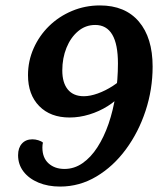

<svg xmlns="http://www.w3.org/2000/svg" viewBox="-20 -675 609 707"><path d="M348 -655Q440.6 -655 491.3 -595.6Q542 -536.1 542 -429.7Q542 -345.8 516 -266.9Q490 -188 443.5 -125Q397 -61.9 334.9 -25Q272.9 12 201.2 12Q156.7 12 121.7 -2.6Q86.6 -17.2 66.6 -43.2Q46.6 -69.2 46.6 -103.6Q46.6 -130.6 60.8 -146.3Q75 -162 99.4 -162Q110 -162 121.1 -158.6Q132.2 -155.2 138.1 -149.9Q137.1 -146.3 136.6 -141.5Q136.1 -136.8 136.1 -131.8Q136.1 -93.9 158.8 -73.4Q181.6 -52.9 217.5 -52.9Q253.4 -52.9 284 -74.2Q314.6 -95.4 338.7 -132.8Q362.8 -170.1 379.8 -219.2Q396.7 -268.4 405.5 -325.3Q414.3 -382.3 414.3 -441.3Q414.3 -512.3 393.3 -547.7Q372.3 -583.1 330.6 -583.1Q294.9 -583.1 267.5 -560Q240.1 -536.9 224.7 -498.8Q209.4 -460.8 209.4 -415.6Q209.4 -370.3 229.7 -345.5Q250.1 -320.7 288.8 -320.7Q311.8 -320.7 340 -330.8Q368.3 -341 395.4 -358.5Q422.5 -376 439.6 -395.9L428.4 -329.5Q408.6 -304.3 376.8 -284.4Q345.1 -264.5 308.7 -253.4Q272.4 -242.3 236.4 -242.3Q165.6 -242.3 124.4 -284.4Q83.1 -326.5 83.1 -398.1Q83.1 -450.5 103.8 -497Q124.4 -543.5 160.6 -579Q196.9 -614.5 245.1 -634.7Q293.3 -655 348 -655Z"/></svg>

Font: Petrona
Style: Italic
Weight: 400
Italic angle: -9°
Designer: Ringo R. Seeber
Foundry: Ringo R. Seeber
Version: Version 2.001; ttfautohint (v1.8.3)